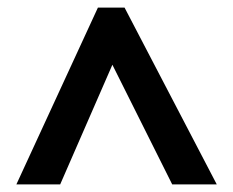

<svg xmlns="http://www.w3.org/2000/svg" viewBox="-20 -738 612 504"><path d="M23 -254 237 -718H307L549 -254H432L275 -568L138 -254Z"/></svg>

Font: Noto Sans Ethiopic
Style: Bold
Weight: 700
Designer: Monotype Design Team
Foundry: Monotype Imaging Inc.
Version: Version 2.102; ttfautohint (v1.8.4.7-5d5b)